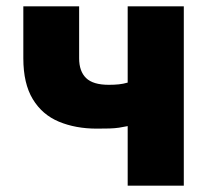

<svg xmlns="http://www.w3.org/2000/svg" viewBox="-20 -589 675 609"><path d="M385 0V-189Q371 -186 357.5 -184Q344 -182 327.5 -181.5Q311 -181 287 -181Q220 -181 167 -203Q114 -225 84 -274.5Q54 -324 54 -404V-569H231V-404Q231 -363 253 -341.5Q275 -320 325 -320Q343 -320 357 -321.5Q371 -323 385 -327V-569H563V0Z"/></svg>

Font: Noto Sans SC Black
Style: Regular
Weight: 900
Designer: Ryoko NISHIZUKA  (kana, bopomofo & ideographs); Paul D. Hunt (Latin, Greek & Cyrillic); Sandoll Communications , Soo-you
Foundry: Adobe
Version: Version 2.004-H2;hotconv 1.0.118;makeotfexe 2.5.65603